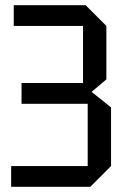

<svg xmlns="http://www.w3.org/2000/svg" viewBox="-20 -720 483 740"><path d="M328 0H23V-80H318V-320H63V-400H300V-620H33V-700H310L390 -620V-414L333 -366L408 -306V-80Z"/></svg>

Font: Tektur SemiCondensed
Style: Regular
Weight: 400
Width: 4
Designer: Adam Jagosz
Foundry: Adam Jagosz
Version: Version 1.005;gftools[0.9.30]